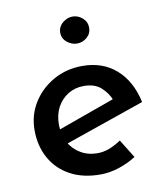

<svg xmlns="http://www.w3.org/2000/svg" viewBox="-76 -704 678 778"><g transform="rotate(-10 263.5 -315.0)"><path d="M276 10Q203 10 151 -18.5Q99 -47 71 -97.5Q43 -148 43 -213Q43 -275 74.5 -325.5Q106 -376 159.5 -406Q213 -436 278 -436Q362 -436 417.5 -387Q473 -338 492 -250L151 -132L127 -192L400 -290L379 -277Q367 -308 341 -331.5Q315 -355 270 -355Q234 -355 205.5 -337.5Q177 -320 160.5 -289.5Q144 -259 144 -218Q144 -176 161.5 -144.5Q179 -113 209.5 -95Q240 -77 278 -77Q305 -77 329.5 -87Q354 -97 376 -112L423 -36Q390 -15 351.5 -2.5Q313 10 276 10ZM214 -584Q214 -608 233 -624Q252 -640 274 -640Q297 -640 315 -624Q333 -608 333 -584Q333 -560 315 -544.5Q297 -529 274 -529Q252 -529 233 -544.5Q214 -560 214 -584Z"/></g></svg>

Font: Josefin Sans Medium
Style: Regular
Weight: 500
Designer: Santiago Orozco
Foundry: Typemade
Version: Version 2.001